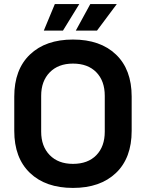

<svg xmlns="http://www.w3.org/2000/svg" viewBox="-20 -908 716 942"><path d="M50 -266V-434Q50 -567 127 -640.5Q204 -714 338 -714Q472 -714 549 -640.5Q626 -567 626 -434V-266Q626 -133 549 -59.5Q472 14 338 14Q204 14 127 -59.5Q50 -133 50 -266ZM338 -104Q411 -104 452.5 -146.5Q494 -189 494 -262V-438Q494 -511 452.5 -553.5Q411 -596 338 -596Q266 -596 224 -553Q182 -510 182 -438V-262Q182 -190 224 -147Q266 -104 338 -104ZM456 -758H352L423 -888H553ZM289 -758H195L249 -888H369Z"/></svg>

Font: Rootstock Sans Headline
Style: Bold
Weight: 700
Designer: Florian Karsten
Foundry: Florian Karsten
Version: Version 2.000;FEAKit 1.0